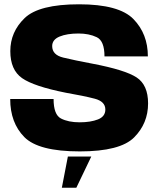

<svg xmlns="http://www.w3.org/2000/svg" viewBox="-20 -701 750 894"><path d="M268 173H335.5L405 28H296ZM351.5 4Q539.5 4 604.5 -61.2Q669.5 -126.5 669.5 -219.5Q669.5 -305.5 616 -340.5Q562.5 -375.5 410.5 -404.5Q325.5 -420.5 274.2 -433Q223 -445.5 223 -486.5Q223 -516.5 257.5 -530.8Q292 -545 345.5 -545Q394.5 -545 430.5 -527.8Q466.5 -510.5 466.5 -438.5H668.5Q668.5 -543 601.5 -612Q534.5 -681 348 -681Q161.5 -681 94.8 -616.8Q28 -552.5 28 -463Q28 -375.5 82.8 -337.2Q137.5 -299 285 -269.5Q371 -254.5 420.8 -241.5Q470.5 -228.5 470.5 -191Q470.5 -158.5 436.2 -145Q402 -131.5 350.5 -131.5Q298.5 -131.5 264 -149.2Q229.5 -167 229.5 -240H27.5Q27.5 -129.5 93.2 -62.8Q159 4 351.5 4Z"/></svg>

Font: Anybody UltraCondensed Thin ExtraBold
Style: Regular
Weight: 800
Version: Version 1.111